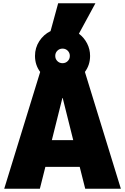

<svg xmlns="http://www.w3.org/2000/svg" viewBox="-20 -1165 772 1185"><path d="M228 -721Q196 -764 196 -820Q196 -870 222.5 -911Q249 -952 292 -973L339 -1145H569L467 -957Q499 -933 517.5 -897Q536 -861 536 -820Q536 -764 504 -721L726 0H506L472 -135H260L226 0H6ZM432 -300 367 -560H365L300 -300ZM366 -775Q385 -775 398 -788Q411 -801 411 -820Q411 -839 398 -852Q385 -865 366 -865Q347 -865 334 -852Q321 -839 321 -820Q321 -801 334 -788Q347 -775 366 -775Z"/></svg>

Font: Enso Black
Style: Regular
Weight: 900
Designer: Coji Morishita
Foundry: UNDERFOREST DESIGN
Version: Version 1.000